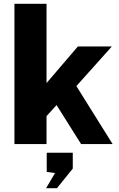

<svg xmlns="http://www.w3.org/2000/svg" viewBox="-20 -763 629 1017"><path d="M576.5 0H409.5L279.5 -206.5L226.5 -148V0H56.5V-743H226.5V-323L392.5 -517H572.5L384.5 -307ZM224 234 271.5 153.5 227.5 147.5V46H365.5V130L281.5 234Z"/></svg>

Font: Public Sans Thin ExtraBold
Style: Regular
Weight: 800
Version: Version 1.007